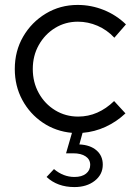

<svg xmlns="http://www.w3.org/2000/svg" viewBox="-20 -531 553 779"><path d="M282 228Q213 228 169 187L199 155Q237 187 282 187Q312 187 329 173.5Q346 160 346 138Q346 116 327.5 103.5Q309 91 277 91H248L272 8Q206 2 153.5 -33.5Q101 -69 70.5 -125.5Q40 -182 40 -251Q40 -324 74 -382.5Q108 -441 166 -476Q224 -511 295 -511Q350 -511 401 -490.5Q452 -470 491 -432L444 -378Q414 -410 375.5 -426.5Q337 -443 296 -443Q245 -443 203.5 -417.5Q162 -392 137.5 -348.5Q113 -305 113 -251Q113 -197 137.5 -153Q162 -109 204 -83.5Q246 -58 297 -58Q338 -58 374.5 -74Q411 -90 443 -121L489 -71Q453 -37 408.5 -16.5Q364 4 315 8L302 55Q346 57 371.5 79Q397 101 397 137Q397 177 364.5 202.5Q332 228 282 228Z"/></svg>

Font: Red Hat Display Variable
Style: Regular
Weight: 400
Designer: Pentagram, MCKL
Foundry: Pentagram, MCKL
Version: Version 1.021